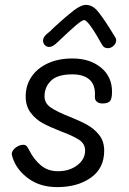

<svg xmlns="http://www.w3.org/2000/svg" viewBox="-20 -760 526 785"><path d="M32 -114Q28 -126 28 -133Q31 -147 45.5 -157.5Q60 -168 75 -168Q84 -168 89 -162.5Q94 -157 101 -143Q118 -109 146.5 -84.5Q175 -60 217 -60Q264 -60 296 -84.5Q328 -109 328 -144Q328 -172 304 -188Q280 -204 229 -223Q183 -241 154.5 -256.5Q126 -272 105.5 -299Q85 -326 85 -366Q85 -410 108 -445Q131 -480 174.5 -500.5Q218 -521 276 -521Q347 -521 392.5 -484Q438 -447 438 -385Q438 -357 430 -347Q422 -337 399 -337Q383 -337 375 -345Q367 -353 368 -365Q371 -412 346.5 -434Q322 -456 276 -456Q215 -456 188.5 -430Q162 -404 162 -366Q162 -338 187.5 -320.5Q213 -303 264 -283Q309 -265 337.5 -249Q366 -233 386 -207.5Q406 -182 406 -144Q406 -72 351.5 -33.5Q297 5 214 5Q145 5 97 -29.5Q49 -64 32 -114ZM398 -576Q341 -678 324 -678Q316 -678 290.5 -656.5Q265 -635 216 -588Q196 -568 181 -568Q171 -568 163.5 -575.5Q156 -583 156 -594Q156 -607 170 -620Q184 -630 202 -649Q250 -693 280.5 -716.5Q311 -740 331 -740Q357 -740 377 -717Q397 -694 428 -645L449 -611Q455 -603 455 -596Q455 -583 444.5 -573Q434 -563 421 -563Q405 -563 398 -576Z"/></svg>

Font: Mali
Style: Italic
Weight: 400
Italic angle: -10°
Version: Version 1.000; ttfautohint (v1.6)